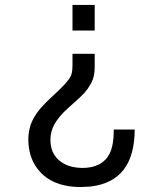

<svg xmlns="http://www.w3.org/2000/svg" viewBox="-20 -544 651 781"><path d="M274.9 -325.2H365.2V-270Q365.2 -231.9 351.1 -206.1L336.9 -183.1L326.2 -169.9L323.2 -166L304.2 -147L303.2 -146L259.8 -106.9Q217.8 -69.8 200.2 -36.1Q185.1 -7.8 185.1 24.9Q185.1 95.2 246.1 125Q272.9 138.2 314 139.2Q396 139.2 425.8 81.1Q442.9 46.9 442.9 -17.1H527.8Q527.8 193.8 348.1 214.8L309.1 216.8Q180.2 216.8 125 131.8Q96.2 87.9 95.2 24.9Q95.2 -23.9 116.2 -62Q137.2 -102.1 194.8 -153.8Q256.8 -210 268.1 -234.9Q272.9 -246.1 273.9 -258.8L274.9 -277.8ZM274.9 -419.9V-523.9H365.2V-419.9Z"/></svg>

Font: SolaimanLipiNormal
Style: Normal
Weight: 400
Designer: Solaiman Karim
Version: Version 1.6.1 ; ttfautohint (v1.5.65-e2d9)